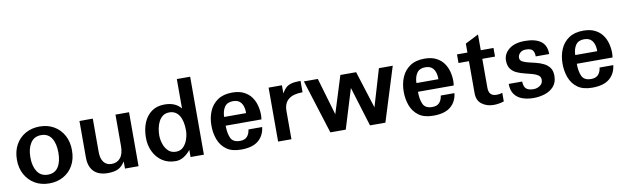

<svg xmlns="http://www.w3.org/2000/svg" viewBox="-42 -1070 4959 1523"><g transform="rotate(-10 2438.0 -308.0)"><path d="M374 -216.8Q374 -143.6 346.2 -101.1Q318.4 -58.6 262.7 -58.6Q206.1 -58.6 177.2 -102.5Q148.4 -146.5 148.4 -216.8Q148.4 -288.1 177.2 -332.5Q206.1 -377 262.7 -377Q318.4 -377 346.2 -333.5Q374 -290 374 -216.8ZM483.4 -216.8Q483.4 -284.2 455.6 -335.9Q427.7 -387.7 377.9 -417Q328.1 -446.3 262.7 -446.3Q198.2 -446.3 147.9 -418Q97.7 -389.6 68.8 -337.9Q40 -286.1 40 -216.8Q40 -149.4 68.4 -98.1Q96.7 -46.9 146.5 -17.6Q196.3 11.7 262.7 11.7Q325.2 11.7 375.5 -16.1Q425.8 -43.9 454.6 -95.2Q483.4 -146.5 483.4 -216.8Z M981.4 0V-434.6H872.1V-182.6Q872.1 -119.1 846.2 -86.9Q820.3 -54.7 774.4 -54.7Q734.4 -54.7 711.9 -83.5Q689.5 -112.3 689.5 -167V-434.6H582V-140.6Q582 -67.4 620.6 -27.8Q659.2 11.7 733.4 11.7Q786.1 11.7 816.9 -3.9Q847.7 -19.5 872.1 -57.6V0Z M1401.4 -214.8Q1401.4 -183.6 1390.6 -147.9Q1379.9 -112.3 1356.4 -86.9Q1333 -61.5 1294.9 -61.5Q1256.8 -61.5 1232.9 -84.5Q1209 -107.4 1197.3 -142.1Q1185.5 -176.8 1185.5 -212.9Q1185.5 -238.3 1190.9 -267.1Q1196.3 -295.9 1209 -321.3Q1221.7 -346.7 1242.7 -362.3Q1263.7 -377.9 1294.9 -377.9Q1346.7 -377.9 1374 -335Q1401.4 -292 1401.4 -214.8ZM1507.8 0V-627.9H1400.4V-391.6Q1375 -420.9 1342.8 -433.6Q1310.5 -446.3 1267.6 -446.3Q1207 -446.3 1164.6 -416Q1122.1 -385.7 1100.1 -332.5Q1078.1 -279.3 1078.1 -210.9Q1078.1 -150.4 1102.5 -99.6Q1127 -48.8 1171.9 -18.6Q1216.8 11.7 1280.3 11.7Q1313.5 11.7 1344.2 -6.8Q1375 -25.4 1400.4 -57.6V0Z M1894.5 -266.6H1717.8Q1718.8 -315.4 1740.2 -346.7Q1761.7 -377.9 1807.6 -377.9Q1850.6 -377.9 1871.1 -352.5Q1891.6 -327.1 1894.5 -283.2Q1894.5 -276.4 1894.5 -266.6ZM2001 -135.7H1890.6Q1886.7 -101.6 1867.7 -79.6Q1848.6 -57.6 1809.6 -57.6Q1753.9 -57.6 1735.8 -95.7Q1717.8 -133.8 1717.8 -196.3H2005.9Q2006.8 -205.1 2007.8 -213.9Q2008.8 -222.7 2008.8 -231.4Q2008.8 -269.5 1999 -307.6Q1989.3 -345.7 1966.8 -377Q1944.3 -408.2 1906.7 -427.2Q1869.1 -446.3 1813.5 -446.3Q1742.2 -446.3 1696.3 -415Q1650.4 -383.8 1628.4 -331.5Q1606.4 -279.3 1606.4 -215.8Q1606.4 -155.3 1626 -103.5Q1645.5 -51.8 1689 -20Q1732.4 11.7 1806.6 11.7Q1898.4 11.7 1945.8 -27.8Q1993.2 -67.4 2001 -135.7Z M2364.3 -351.6V-443.4Q2318.4 -443.4 2290.5 -436Q2262.7 -428.7 2245.1 -412.1Q2227.5 -395.5 2212.9 -369.1V-434.6H2105.5V0H2212.9V-227.5Q2212.9 -351.6 2364.3 -351.6Z M3105.5 -434.6H2994.1L2905.3 -134.8L2810.5 -434.6H2683.6L2589.8 -134.8L2502 -434.6H2389.6L2526.4 0H2650.4L2748 -318.4L2845.7 0H2969.7Z M3443.4 -266.6H3266.6Q3267.6 -315.4 3289.1 -346.7Q3310.5 -377.9 3356.4 -377.9Q3399.4 -377.9 3419.9 -352.5Q3440.4 -327.1 3443.4 -283.2Q3443.4 -276.4 3443.4 -266.6ZM3549.8 -135.7H3439.5Q3435.5 -101.6 3416.5 -79.6Q3397.5 -57.6 3358.4 -57.6Q3302.7 -57.6 3284.7 -95.7Q3266.6 -133.8 3266.6 -196.3H3554.7Q3555.7 -205.1 3556.6 -213.9Q3557.6 -222.7 3557.6 -231.4Q3557.6 -269.5 3547.9 -307.6Q3538.1 -345.7 3515.6 -377Q3493.2 -408.2 3455.6 -427.2Q3418 -446.3 3362.3 -446.3Q3291 -446.3 3245.1 -415Q3199.2 -383.8 3177.2 -331.5Q3155.3 -279.3 3155.3 -215.8Q3155.3 -155.3 3174.8 -103.5Q3194.3 -51.8 3237.8 -20Q3281.2 11.7 3355.5 11.7Q3447.3 11.7 3494.6 -27.8Q3542 -67.4 3549.8 -135.7Z M3923.8 -2.9V-72.3Q3903.3 -64.5 3877.9 -64.5Q3846.7 -64.5 3830.6 -80.6Q3814.5 -96.7 3814.5 -132.8V-365.2H3917V-434.6H3814.5V-561.5L3707 -506.8V-434.6H3623V-365.2H3707V-107.4Q3707 -47.9 3746.6 -18.6Q3786.1 10.7 3839.8 10.7Q3882.8 10.7 3923.8 -2.9Z M4354.5 -133.8Q4354.5 -174.8 4336.4 -199.2Q4318.4 -223.6 4289.6 -237.8Q4260.7 -252 4228.5 -259.8Q4196.3 -267.6 4167.5 -274.4Q4138.7 -281.2 4120.6 -292Q4102.5 -302.7 4102.5 -322.3Q4102.5 -344.7 4120.1 -361.3Q4137.7 -377.9 4166 -377.9Q4208 -377.9 4221.7 -360.4Q4235.4 -342.8 4235.4 -310.5H4343.8Q4343.8 -381.8 4298.8 -414.1Q4253.9 -446.3 4170.9 -446.3Q4087.9 -446.3 4042.5 -409.2Q3997.1 -372.1 3997.1 -319.3Q3997.1 -277.3 4015.1 -252.4Q4033.2 -227.5 4062 -214.4Q4090.8 -201.2 4123 -193.4Q4155.3 -185.5 4184.1 -177.7Q4212.9 -169.9 4231.4 -157.2Q4250 -144.5 4250 -120.1Q4250 -90.8 4226.6 -74.2Q4203.1 -57.6 4173.8 -57.6Q4134.8 -57.6 4115.2 -74.2Q4095.7 -90.8 4094.7 -132.8H3986.3Q3986.3 -80.1 4009.8 -48.3Q4033.2 -16.6 4073.2 -2.4Q4113.3 11.7 4163.1 11.7Q4210 11.7 4253.9 -2.4Q4297.9 -16.6 4326.2 -48.8Q4354.5 -81.1 4354.5 -133.8Z M4722.7 -266.6H4545.9Q4546.9 -315.4 4568.4 -346.7Q4589.8 -377.9 4635.7 -377.9Q4678.7 -377.9 4699.2 -352.5Q4719.7 -327.1 4722.7 -283.2Q4722.7 -276.4 4722.7 -266.6ZM4829.1 -135.7H4718.8Q4714.8 -101.6 4695.8 -79.6Q4676.8 -57.6 4637.7 -57.6Q4582 -57.6 4564 -95.7Q4545.9 -133.8 4545.9 -196.3H4834Q4835 -205.1 4835.9 -213.9Q4836.9 -222.7 4836.9 -231.4Q4836.9 -269.5 4827.1 -307.6Q4817.4 -345.7 4794.9 -377Q4772.5 -408.2 4734.9 -427.2Q4697.3 -446.3 4641.6 -446.3Q4570.3 -446.3 4524.4 -415Q4478.5 -383.8 4456.5 -331.5Q4434.6 -279.3 4434.6 -215.8Q4434.6 -155.3 4454.1 -103.5Q4473.6 -51.8 4517.1 -20Q4560.5 11.7 4634.8 11.7Q4726.6 11.7 4773.9 -27.8Q4821.3 -67.4 4829.1 -135.7Z"/></g></svg>

Font: Namkio Khamti
Style: Bold
Weight: 700
Designer: Debbi Hosken
Foundry: SIL International
Version: Version 3.917